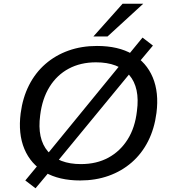

<svg xmlns="http://www.w3.org/2000/svg" viewBox="-20 -961 918 1032"><path d="M411 9Q298 9 221.5 -35Q145 -79 111 -160.5Q77 -242 91 -352Q102 -436 136 -503Q170 -570 224 -617Q278 -664 348 -689Q418 -714 501 -714Q616 -714 691.5 -670Q767 -626 801 -545Q835 -464 821 -354Q810 -269 776 -202Q742 -135 688 -88Q634 -41 564 -16Q494 9 411 9ZM415 -79Q499 -79 562.5 -113.5Q626 -148 666 -211.5Q706 -275 716 -364Q733 -490 674.5 -558Q616 -626 496 -626Q413 -626 349.5 -592Q286 -558 246.5 -494.5Q207 -431 196 -342Q179 -215 237.5 -147Q296 -79 415 -79ZM171 51 116 9 197 -89 232 -130 631 -618 665 -660 746 -759 802 -716 720 -618 686 -576 286 -90 253 -47ZM482 -765 639 -941H750L558 -765Z"/></svg>

Font: Nunito Sans 10pt SemiExpanded Medium
Style: Italic
Weight: 500
Width: 6
Italic angle: -9°
Designer: Vernon Adams
Foundry: Vernon Adams
Version: Version 3.101;gftools[0.9.27]